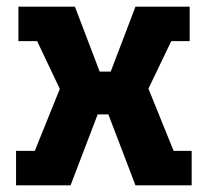

<svg xmlns="http://www.w3.org/2000/svg" viewBox="-20 -554 622 574"><path d="M28 0V-103H84L177 -333V-250L91 -431H35V-534H204L278 -340H311L385 -534H547V-431H492L405 -250L406 -333L499 -103H553V0H385L304 -212H272L191 0Z"/></svg>

Font: Mozilla Headline ExtraLight
Style: Regular
Weight: 200
Designer: Studio DRAMA
Foundry: Studio DRAMA
Version: Version 1.000